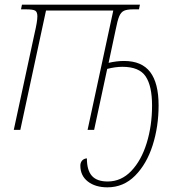

<svg xmlns="http://www.w3.org/2000/svg" viewBox="-20 -556 762 822"><path d="M324 153Q324 140 331.5 131.5Q339 123 352 122Q352 173 373.5 197Q395 221 441 221Q499 221 542 176Q585 131 608 56.5Q631 -18 631 -104Q631 -188 603.5 -229Q576 -270 504 -270Q474 -270 439 -261L383 0H355L465 -511H177L67 0H39L128 -413Q140 -464 140 -486Q140 -505 130.5 -510.5Q121 -516 91 -516H70L74 -536H579L575 -516H550Q524 -516 511 -510Q498 -504 490.5 -486.5Q483 -469 475 -428L445 -287Q480 -295 511 -295Q587 -295 623 -247.5Q659 -200 659 -105Q659 -14 633.5 66Q608 146 558.5 196Q509 246 440 246Q388 246 356 221Q324 196 324 153Z"/></svg>

Font: Noto Serif NarrowThin
Style: Italic
Weight: 250
Width: 4
Italic angle: -12°
Designer: Monotype Design Team
Foundry: Monotype Imaging Inc.
Version: Version 1.001